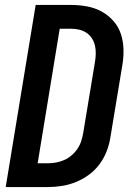

<svg xmlns="http://www.w3.org/2000/svg" viewBox="-20 -755 540 775"><path d="M3 0 124 -735H267Q300 -735 332 -729Q364 -723 391 -708Q418 -693 438.5 -669.5Q459 -646 468.5 -616Q478 -586 478.5 -553Q479 -520 473 -487L426 -203Q422 -175 411.5 -147Q401 -119 383 -94Q365 -69 340 -50.5Q315 -32 287 -20.5Q259 -9 230 -4.5Q201 0 173 0ZM132 -96H173Q190 -96 206.5 -99Q223 -102 239 -109Q255 -116 269 -128Q283 -140 293 -155Q303 -170 308 -186Q313 -202 316 -219L363 -503Q366 -520 366.5 -537Q367 -554 363.5 -570Q360 -586 351.5 -599.5Q343 -613 330 -622Q317 -631 300.5 -635Q284 -639 267 -639H221Z"/></svg>

Font: Iosevka Term Curly
Style: Bold Italic
Weight: 700
Italic angle: -9°
Designer: Belleve Invis
Foundry: Belleve Invis
Version: Version 32.3.0